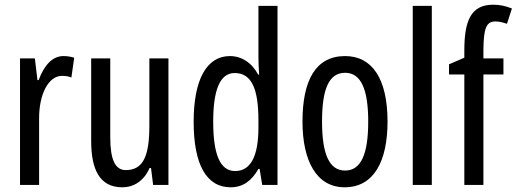

<svg xmlns="http://www.w3.org/2000/svg" viewBox="-20 -785 2193 815"><path d="M249 -547C202 -547 167 -507 144 -445H139L128 -537H65V0H146V-280C145 -385 186 -463 243 -463C258 -463 271 -461 283 -456L295 -540C279 -545 264 -547 249 -547Z M695 -537H614V-251C614 -123 588 -63 514 -63C469 -63 448 -107 448 -202V-537H367V-187C367 -67 402 10 499 10C550 10 592 -19 615 -72H621L630 0H695Z M959 10C1011 10 1048 -17 1077 -68H1082L1093 0H1158V-760H1077V-542C1077 -521 1078 -498 1080 -468H1076C1049 -519 1005 -547 956 -547C857 -547 802 -447 802 -268C802 -87 856 10 959 10ZM978 -59C914 -59 885 -130 885 -268C885 -402 913 -475 976 -475C1046 -475 1077 -412 1077 -274V-244C1077 -120 1043 -59 978 -59Z M1625 -269C1625 -452 1559 -547 1445 -547C1321 -547 1264 -446 1264 -269C1264 -101 1324 10 1443 10C1568 10 1625 -102 1625 -269ZM1347 -269C1347 -407 1376 -476 1445 -476C1512 -476 1543 -407 1543 -269C1543 -130 1512 -61 1445 -61C1377 -61 1347 -132 1347 -269Z M1813 0V-760H1732V0Z M2117 -469V-537H2032V-574C2033 -665 2044 -694 2083 -694C2098 -694 2114 -690 2132 -684L2153 -749C2125 -760 2102 -765 2073 -765C1978 -765 1951 -695 1951 -571V-540L1886 -512V-469H1951V0H2032V-469Z"/></svg>

Font: Noto Sans Lao Looped ExtraCondensed
Style: Regular
Weight: 400
Width: 2
Designer: Mark Frömberg, Ben Mitchell
Foundry: The Fontpad Ltd
Version: Version 1.003